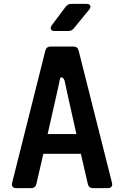

<svg xmlns="http://www.w3.org/2000/svg" viewBox="-20 -970 640 990"><path d="M63.6 0Q51.3 0 45.3 -7.2Q39.4 -14.3 42.5 -27.3L213.8 -708.9Q219.4 -730 241 -730H358.2Q379.9 -730 385.5 -708.9L557.5 -27.3Q560.6 -14.3 554.9 -7.2Q549.1 0 536.4 0H459.4Q437.8 0 432.8 -21.7L397 -177H203.5L167.6 -21.7Q162.6 0 141 0ZM225.6 -278.8H373.9L330.1 -475.1Q325.7 -495.4 321.7 -513.8Q317.8 -532.3 314.5 -548Q310.9 -565.5 301.2 -570.2Q291.4 -574.9 288.4 -559.7Q285 -541.6 280.3 -520.5Q275.5 -499.3 270.4 -476.1ZM262.5 -810Q247.5 -810 243 -818.8Q238.4 -827.5 247.1 -839.9L318.5 -935.1Q329.9 -950 348.4 -950H425.1Q441 -950 445.1 -941.2Q449.2 -932.5 439.5 -920.1L361.1 -824.3Q349.8 -810 331.3 -810Z"/></svg>

Font: Pitagon Sans Mono
Style: Regular
Weight: 400
Monospace: yes
Designer: Travis Tran
Foundry: Pitagon
Version: Version 1.001;gftools[0.9.26]